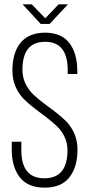

<svg xmlns="http://www.w3.org/2000/svg" viewBox="-20 -856 410 882"><path d="M84 -836H126L188 -772L249 -836H292L208 -746H167ZM186 -706Q262 -706 298.5 -658.5Q335 -611 335 -531V-516H291V-534Q291 -664 187 -664Q83 -664 83 -535Q83 -501 97 -472Q111 -443 133.5 -421.5Q156 -400 182.5 -380.5Q209 -361 236 -340.5Q263 -320 285.5 -297Q308 -274 322 -241Q336 -208 336 -169Q336 -89 299 -41.5Q262 6 185 6Q108 6 71 -41.5Q34 -89 34 -169V-205H78V-166Q78 -37 184 -37Q290 -37 290 -166Q290 -200 276 -228.5Q262 -257 239.5 -278Q217 -299 190.5 -319Q164 -339 137 -359.5Q110 -380 87.5 -403Q65 -426 51 -459Q37 -492 37 -532Q37 -613 74 -659Q111 -705 186 -706Z"/></svg>

Font: Bebas Neue Book
Style: Regular
Weight: 400
Designer: Ryoichi Tsunekawa
Foundry: Ryoichi Tsunekawa
Version: Version 001.003